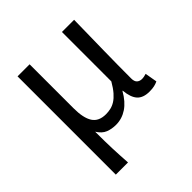

<svg xmlns="http://www.w3.org/2000/svg" viewBox="-199 -685 1025 1025"><g transform="rotate(-45 314.0 -172.0)"><path d="M92 -543H183V-210Q183 -138 206 -102Q229 -66 283 -66Q301 -66 319 -70Q337 -74 354.5 -85Q372 -96 390 -116.5Q408 -137 427 -170V-543H519Q517 -432 515 -318.5Q513 -205 513 -106Q513 -83 524 -73Q535 -63 553 -63Q566 -63 585 -69L597 0Q585 6 570 9.5Q555 13 533 13Q486 13 463 -12Q440 -37 435 -92H433Q403 -39 364.5 -13.5Q326 12 281 12Q249 12 222.5 1.5Q196 -9 176 -41Q176 -1 176.5 29.5Q177 60 178 87Q179 114 180.5 140.5Q182 167 184 199H92Z"/></g></svg>

Font: Kinto Sans
Style: Regular
Weight: 400
Designer: Authors: Ryoko NISHIZUKA  (kana & ideographs); Paul D. Hunt (Latin, Greek & Cyrillic); Wenlong ZHANG  (bopomofo); Sandol
Foundry: Adobe Systems Incorporated, ookami Inc.
Version: Version 0.001